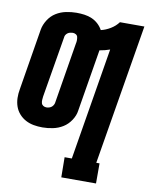

<svg xmlns="http://www.w3.org/2000/svg" viewBox="-91 -590 676 866"><g transform="rotate(10 247.0 -156.5)"><path d="M250 215 249 123H282L367 -391Q356 -387 344 -384Q332 -381 320 -379L273 -95Q270 -72 255.5 -50Q241 -28 220 -15Q199 -2 174.5 3Q150 8 127 8Q106 8 86.5 4.5Q67 1 50 -8Q33 -17 20 -31.5Q7 -46 0.5 -64.5Q-6 -83 -6.5 -103.5Q-7 -124 -3 -145L43 -425Q47 -448 61 -470Q75 -492 96 -505Q117 -518 141.5 -523Q166 -528 189 -528Q208 -528 226 -525.5Q244 -523 260 -516Q276 -509 289 -497Q302 -485 310 -470Q332 -475 353.5 -488Q375 -501 389 -520H501L394 123H409V215ZM129 -84Q134 -84 140 -85.5Q146 -87 151 -90.5Q156 -94 159.5 -99.5Q163 -105 164 -110L210 -390Q212 -398 212 -406Q212 -414 210.5 -421Q209 -428 202.5 -432Q196 -436 188 -436Q183 -436 176.5 -434.5Q170 -433 165 -429.5Q160 -426 156.5 -420.5Q153 -415 153 -410L106 -130Q105 -122 104.5 -114Q104 -106 106 -99Q108 -92 114.5 -88Q121 -84 129 -84Z"/></g></svg>

Font: Iosevka Curly Slab Heavy
Style: Italic
Weight: 900
Italic angle: -9°
Monospace: yes
Designer: Belleve Invis
Foundry: Belleve Invis
Version: Version 22.1.2; ttfautohint (v1.8.4)